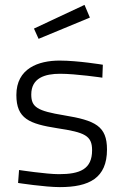

<svg xmlns="http://www.w3.org/2000/svg" viewBox="-20 -757 504 786"><path d="M138 -598 348 -685 326 -737 119 -640ZM401 -492C401 -492 299 -509 224 -509C137 -509 47 -477 47 -368C47 -271 100 -250 215 -232C327 -215 357 -202 357 -142C357 -64 307 -44 221 -44C170 -44 58 -61 58 -61L54 -8C54 -8 164 9 225 9C345 9 418 -28 418 -145C418 -241 370 -264 242 -285C133 -303 108 -318 108 -370C108 -438 164 -455 226 -455C292 -455 399 -439 399 -439L401 -492Z"/></svg>

Font: RazerF5 Light
Style: Regular
Weight: 300
Foundry: Razer Inc.
Version: Version 2